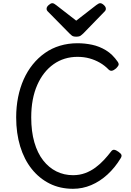

<svg xmlns="http://www.w3.org/2000/svg" viewBox="-20 -1160 815 1199"><path d="M436 19Q355 19 290 -13.5Q225 -46 178 -105Q131 -164 106 -246Q81 -328 81 -427Q81 -493 93 -553Q105 -613 128 -664.5Q151 -716 184.5 -757.5Q218 -799 260.5 -829Q303 -859 354.5 -874.5Q406 -890 464 -890Q510 -890 555 -880.5Q600 -871 641.5 -846Q683 -821 716 -773Q724 -760 719.5 -751.5Q715 -743 705 -733Q691 -721 680 -718.5Q669 -716 659 -725Q634 -751 603.5 -768.5Q573 -786 538.5 -795.5Q504 -805 464 -805Q422 -805 384.5 -793.5Q347 -782 314.5 -759Q282 -736 256.5 -703.5Q231 -671 212.5 -629Q194 -587 184.5 -536.5Q175 -486 175 -427Q175 -339 194.5 -271.5Q214 -204 249.5 -158.5Q285 -113 332.5 -89.5Q380 -66 436 -66Q477 -66 512 -79Q547 -92 576.5 -114Q606 -136 630 -162Q654 -188 673 -213Q682 -226 693.5 -224.5Q705 -223 720 -212Q736 -201 738.5 -192Q741 -183 733 -171Q698 -113 651 -70Q604 -27 549.5 -4Q495 19 436 19ZM606 -1140Q616 -1140 628.5 -1128.5Q641 -1117 641 -1106Q641 -1104 640.5 -1100Q640 -1096 635 -1090L500 -951Q493 -945 484.5 -938Q476 -931 456 -931Q437 -931 428.5 -938Q420 -945 414 -951L277 -1090Q272 -1096 271.5 -1100Q271 -1104 271 -1106Q271 -1117 284 -1128.5Q297 -1140 306 -1140Q313 -1140 318.5 -1136.5Q324 -1133 331 -1128L456 -1031L581 -1128Q589 -1133 594 -1136.5Q599 -1140 606 -1140Z"/></svg>

Font: Playwrite GB S
Style: Regular
Weight: 400
Designer: Veronika Burian, José Scaglione
Foundry: TypeTogether
Version: Version 1.000